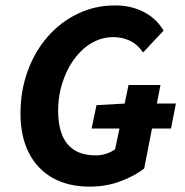

<svg xmlns="http://www.w3.org/2000/svg" viewBox="-20 -684 691 716"><path d="M314.3 12Q234.2 12 176.5 -20.5Q118.8 -53 87.6 -114.1Q56.4 -175.1 56.4 -260.9Q56.4 -345.3 83.1 -418.7Q109.7 -492.2 157.6 -546.9Q205.5 -601.7 269.8 -632.7Q334 -663.8 409.4 -663.8Q468.9 -663.8 516.2 -639.4Q563.4 -615 590.1 -569.8L513.5 -488.3Q493 -518.6 464.4 -532.1Q435.8 -545.6 402.2 -545.6Q367.4 -545.6 336.2 -531.1Q304.9 -516.6 279.5 -490.6Q254.1 -464.6 235.5 -429.8Q217 -395 206.8 -354.4Q196.7 -313.8 196.7 -270Q196.7 -220 210.8 -182.9Q224.9 -145.9 256 -125.3Q287 -104.6 337.9 -104.6Q358 -104.6 377.1 -111.1Q396.1 -117.6 409.3 -127.2L459.3 -367H578.4L517.7 -55.6Q481.1 -27.1 428.3 -7.6Q375.5 12 314.3 12ZM321.6 -204.7 339.8 -291.9 447.3 -297.9H635.9L617.7 -204.7Z"/></svg>

Font: Source Sans 3
Style: Italic
Weight: 200
Italic angle: -11°
Designer: Paul D. Hunt
Foundry: Adobe
Version: Version 3.046;hotconv 1.0.118;makeotfexe 2.5.65603